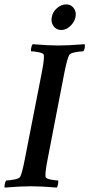

<svg xmlns="http://www.w3.org/2000/svg" viewBox="-28 -847 405 871"><path d="M207 -769.5Q210.9 -793 230.5 -810.1Q250 -827.1 272.5 -827.1Q293.9 -827.1 306.6 -810.1Q319.3 -793 314.5 -769.5Q309.6 -746.1 290.5 -728.5Q271.5 -710.9 250 -710.9Q227.5 -710.9 214.8 -728.5Q202.1 -746.1 207 -769.5ZM237.3 -640.6Q281.2 -640.6 355.5 -646.5Q358.4 -641.6 356.4 -630.4Q354.5 -619.1 349.6 -614.3Q335.9 -614.3 313 -609.9Q290 -605.5 286.1 -597.7Q276.4 -580.1 263.7 -515.6L188.5 -127Q175.8 -62.5 178.7 -44.9Q179.7 -37.1 200.7 -32.7Q221.7 -28.3 235.4 -28.3Q237.3 -24.4 235.4 -12.2Q233.4 0 229.5 3.9Q159.2 -2 112.3 -2Q67.4 -2 -6.8 3.9Q-8.8 0 -6.3 -11.7Q-3.9 -23.4 0 -28.3Q13.7 -28.3 36.6 -32.7Q59.6 -37.1 63.5 -44.9Q72.3 -60.5 85 -127L161.1 -515.6Q173.8 -580.1 170.9 -597.7Q169.9 -605.5 148.4 -609.9Q127 -614.3 113.3 -614.3Q111.3 -619.1 113.8 -630.9Q116.2 -642.6 120.1 -646.5Q192.4 -640.6 237.3 -640.6Z"/></svg>

Font: Crimson
Style: SemiboldItalic
Weight: 600
Italic angle: -11°
Version: Version 0.8 ; ttfautohint (v1.00) -l 8 -r 50 -G 200 -x 14 -D